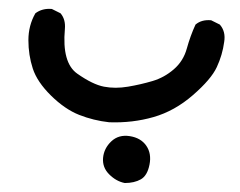

<svg xmlns="http://www.w3.org/2000/svg" viewBox="-20 -111 540 432"><path d="M260.7 300.8Q241.2 296.9 225.6 281.2Q210 265.6 211.9 244.1Q213.9 222.7 230.5 207Q247.1 191.4 272 195.3Q296.9 199.2 309.1 216.8Q321.3 234.4 316.4 259.3Q311.5 284.2 296.9 292.5Q282.2 300.8 260.7 300.8ZM225.6 164.1Q190.4 160.2 158.2 147.5Q126 134.8 94.7 104Q63.5 73.2 53.7 43Q43.9 12.7 43.9 -20.5Q43.9 -53.7 59.6 -81.1Q75.2 -92.8 96.7 -90.8L116.2 -81.1Q127.9 -67.4 126 -45.9Q119.1 30.3 153.8 54.7Q188.5 79.1 213.9 84Q239.3 88.9 268.1 84Q296.9 79.1 323.2 71.3Q349.6 63.5 371.1 44.9Q392.6 26.4 400.4 -2Q408.2 -30.3 419.9 -55.7Q433.6 -67.4 455.1 -65.4L474.6 -55.7Q488.3 -40 484.4 -16.6Q480.5 12.7 467.8 40Q455.1 67.4 414.1 103Q373 138.7 325.7 152.3Q278.3 166 225.6 164.1Z"/></svg>

Font: JasonHandwriting1
Style: Regular
Weight: 400
Version: Version 1.48.20